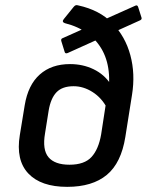

<svg xmlns="http://www.w3.org/2000/svg" viewBox="-20 -714 570 746"><path d="M241 12Q139 12 90 -40Q41 -92 57 -189L76 -305Q89 -384 134.5 -424.5Q180 -465 252 -465Q302 -465 343.5 -445Q385 -425 410 -387L396 -294Q375 -334 339.5 -356.5Q304 -379 266 -379Q222 -379 199.5 -355.5Q177 -332 169 -284L155 -196Q144 -132 168.5 -103Q193 -74 250 -74Q308 -74 335.5 -104Q363 -134 373 -192L391 -309Q407 -372 403.5 -424Q400 -476 379 -516Q358 -556 321 -583.5Q284 -611 232 -624Q226 -626 224.5 -630Q223 -634 228 -640L266 -687Q270 -692 274 -693.5Q278 -695 284 -693Q367 -675 417 -623.5Q467 -572 486.5 -499.5Q506 -427 493 -346L467 -182Q451 -81 395 -34.5Q339 12 241 12ZM243 -508Q233 -504 231 -513L218 -555Q217 -559 218.5 -562Q220 -565 224 -566L506 -692Q514 -696 517 -686L530 -645Q531 -641 529 -638.5Q527 -636 522 -634Z"/></svg>

Font: Sofia Sans SemiBold
Style: Italic
Weight: 600
Italic angle: -9°
Designer: Botio Nikoltchev, Ani Petrova
Foundry: lettersoup
Version: Version 4.100-B